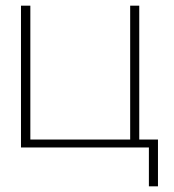

<svg xmlns="http://www.w3.org/2000/svg" viewBox="-20 -520 612 677"><path d="M54 -500V0H505V137H537V-28H471V-500H439V-28H87V-500Z"/></svg>

Font: LT Wave Alt Thin
Style: Regular
Weight: 100
Designer: Daniel Lyons
Version: Version 2.5 (Glyphs App)